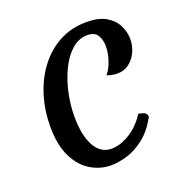

<svg xmlns="http://www.w3.org/2000/svg" viewBox="-110 -678 766 794"><g transform="rotate(-20 272.5 -281.0)"><path d="M173 -226Q173 -144 199 -96.5Q225 -49 273 -49Q311 -49 353 -74.5Q395 -100 425 -147Q441 -145 451.5 -139.5Q462 -134 462 -120Q433 -67 395 -37.5Q357 -8 318.5 3.5Q280 15 248 15Q201 15 159 -10Q117 -35 91 -87.5Q65 -140 65 -221Q65 -291 84.5 -355Q104 -419 141.5 -469Q179 -519 232.5 -548Q286 -577 354 -577Q406 -577 438 -558.5Q470 -540 485 -510.5Q500 -481 500 -449Q500 -420 488 -393.5Q476 -367 454 -350Q432 -333 402 -333Q392 -333 379.5 -335Q367 -337 356 -342Q372 -359 383.5 -392Q395 -425 395 -456Q395 -484 382.5 -504.5Q370 -525 338 -525Q300 -525 269.5 -498Q239 -471 217.5 -427Q196 -383 184.5 -330.5Q173 -278 173 -226Z"/></g></svg>

Font: Merienda
Style: Regular
Weight: 400
Designer: Eduardo Rodriguez Tunni
Foundry: Eduardo Rodriguez Tunni
Version: Version 2.001